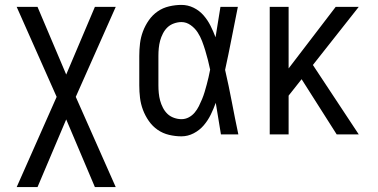

<svg xmlns="http://www.w3.org/2000/svg" viewBox="-20 -548 1540 783"><path d="M133 215H48L211 -153L48 -520H133L250 -244L367 -520H452L289 -153L452 215H367L250 -61Z M720 8Q695 8 669.5 2Q644 -4 623 -18.5Q602 -33 587 -54.5Q572 -76 563 -100Q554 -124 551 -149Q548 -174 548 -200V-320Q548 -346 551 -371Q554 -396 563 -420Q572 -444 587 -465.5Q602 -487 623 -501.5Q644 -516 669.5 -522Q695 -528 720 -528Q746 -528 769.5 -516.5Q793 -505 810 -485.5Q827 -466 838.5 -443Q850 -420 859 -396Q864 -427 869 -458Q874 -489 879 -520H950Q937 -456 924.5 -391.5Q912 -327 898 -263Q913 -198 925.5 -132Q938 -66 952 0H881Q876 -32 870.5 -64Q865 -96 860 -128V-129Q851 -104 839.5 -80.5Q828 -57 811 -37Q794 -17 770 -4.5Q746 8 720 8ZM720 -62Q736 -62 750 -69.5Q764 -77 774 -89Q784 -101 791 -115Q798 -129 804 -143.5Q810 -158 814.5 -173Q819 -188 823 -203Q827 -218 830.5 -233Q834 -248 837 -264Q833 -283 828 -303Q823 -323 817 -342.5Q811 -362 804 -380.5Q797 -399 786 -416Q775 -433 757.5 -445.5Q740 -458 720 -458Q705 -458 689.5 -452.5Q674 -447 663 -436.5Q652 -426 644.5 -411.5Q637 -397 633 -382Q629 -367 627.5 -351.5Q626 -336 626 -320V-200Q626 -184 627.5 -168.5Q629 -153 633 -138Q637 -123 644.5 -108.5Q652 -94 663 -83.5Q674 -73 689.5 -67.5Q705 -62 720 -62Z M1080 0V-520H1157V-269L1349 -520H1443L1256 -283L1443 0H1353L1210 -225L1157 -158V0Z"/></svg>

Font: Iosevka
Style: Regular
Weight: 400
Monospace: yes
Designer: Belleve Invis
Foundry: Belleve Invis
Version: Version 33.2.3; ttfautohint (v1.8.4)